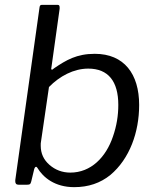

<svg xmlns="http://www.w3.org/2000/svg" viewBox="-20 -762 639 792"><path d="M91 0C104 0 106 -3 109 -14L121 -64C123 -71 126 -74 129 -74C130 -74 132 -73 134 -70C158 -30 206 10 286 10C345 10 394 -7 435 -40C515 -107 554 -217 554 -329C554 -457 492 -540 371 -540C296 -540 253 -514 204 -481C198 -476 195 -474 194 -474C193 -474 192 -475 192 -478C192 -478 191 -479 191 -480C191 -480 192 -482 192 -483L226 -726C226 -728 226 -729 226 -731C226 -738 224 -742 218 -742H154C147 -742 144 -740 143 -731L43 -19C43 -17 43 -15 43 -14C43 -5 47 0 57 0ZM182 -403C226 -448 284 -479 344 -479C427 -479 468 -426 468 -329C468 -285 461 -242 446 -199C417 -113 355 -50 270 -50C237 -50 208 -61 184 -82C160 -103 148 -129 148 -161C148 -168 148 -174 149 -177Z"/></svg>

Font: Libre Franklin
Style: Italic
Weight: 400
Italic angle: -8°
Designer: Pablo Impallari, Rodrigo Fuenzalida
Foundry: Impallari Type
Version: Version 1.002; ttfautohint (v1.5)